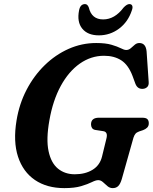

<svg xmlns="http://www.w3.org/2000/svg" viewBox="-20 -930 767 964"><path d="M463 -714Q510.5 -714 540 -705.2Q569.5 -696.5 586.5 -687.8Q603.5 -679 613.5 -679Q626.5 -679 636.5 -687.8Q646.5 -696.5 656.5 -705.2Q666.5 -714 679.5 -714Q712 -714 716 -672L726.5 -519Q728 -501.5 719.2 -493.2Q710.5 -485 698.5 -484Q671 -481.5 660 -509L645.5 -548.5Q624.5 -604 589 -627Q553.5 -650 502.5 -650Q437 -650 381 -610.8Q325 -571.5 285.2 -498.8Q245.5 -426 228 -326Q211 -231 223.8 -171.2Q236.5 -111.5 271.2 -83.2Q306 -55 355.5 -55Q407.5 -55 444.2 -77.2Q481 -99.5 492 -143L514 -233Q523.5 -268 498 -271.5L459 -277.5Q447 -279.5 442 -287.5Q437 -295.5 437 -305.5Q437 -339 477 -339H693.5Q714 -339 720.8 -331Q727.5 -323 727 -310Q727 -297.5 718.8 -289.2Q710.5 -281 698 -276.5L678.5 -270Q666 -265.5 660 -258.2Q654 -251 650 -238.5L591.5 -31Q584 -6 573.5 4.2Q563 14.5 546 14.5Q531 14.5 519.5 4.5Q508 -5.5 497 -15.5Q486 -25.5 473 -25.5Q461 -25.5 441 -15.5Q421 -5.5 387.8 4.5Q354.5 14.5 303 14.5Q215.5 14.5 155.5 -26.2Q95.5 -67 70.5 -143.2Q45.5 -219.5 63 -325Q76.5 -408 113.2 -478.8Q150 -549.5 204 -602.2Q258 -655 324.2 -684.5Q390.5 -714 463 -714ZM498 -832.5Q556 -832.5 600.5 -892Q617 -909.5 629.5 -909.5Q640.5 -909.5 644 -901Q647.5 -892.5 642 -878Q623 -820 577.8 -786.2Q532.5 -752.5 476.5 -752.5Q420.5 -752.5 393 -786.2Q365.5 -820 377 -878Q383 -909.5 407 -909.5Q419.5 -909.5 426 -892Q440 -832.5 498 -832.5Z"/></svg>

Font: Fraunces 9pt S050 SemiBold
Style: Italic
Weight: 600
Italic angle: -16°
Version: Version 1.000; ttfautohint (v1.8.3)